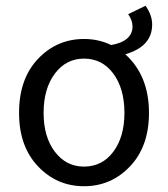

<svg xmlns="http://www.w3.org/2000/svg" viewBox="-20 -633 582 665"><path d="M46 -242Q46 -360 111.5 -429Q177 -498 271 -498Q322 -498 365 -477Q439 -490 439 -542Q439 -562 424 -584L484 -613Q507 -581 507 -548Q507 -472 414 -445Q496 -371 496 -242Q496 -126 430.5 -57Q365 12 271 12Q177 12 111.5 -57Q46 -126 46 -242ZM131 -242Q131 -159 170 -107.5Q209 -56 271 -56Q334 -56 372.5 -107.5Q411 -159 411 -242Q411 -326 372.5 -378Q334 -430 271 -430Q209 -430 170 -378Q131 -326 131 -242Z"/></svg>

Font: RibengUni
Style: Regular
Weight: 400
Designer: (1) Dr. Andrew Glass (Program Manager at Microsoft Corporation)
(2) Bivuti Chakma (Suz Moriz)
(3) Paul D. Hunt (Adobe Co
Foundry: Bivuti Chakma and Jyoti Chakma
Version: Version 1.2020